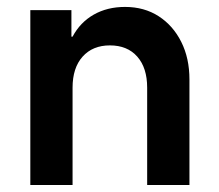

<svg xmlns="http://www.w3.org/2000/svg" viewBox="-20 -529 625 549"><path d="M66.7 0V-500H184.2V-424.2H187.5Q209.2 -465 247.9 -487.1Q286.7 -509.2 337.5 -509.2Q392.5 -509.2 433.8 -482.5Q475 -455.8 498.3 -409.2Q521.7 -362.5 521.7 -301.7V0H400.8V-278.3Q400.8 -335 372.5 -367.1Q344.2 -399.2 294.2 -399.2Q245 -399.2 216.2 -367.1Q187.5 -335 187.5 -278.3V0Z"/></svg>

Font: Funnel Sans SemiBold
Style: Regular
Weight: 600
Designer: NORD ID, Kristian Moeller
Foundry: Dicotype
Version: Version 1.000